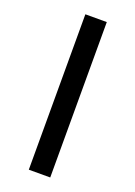

<svg xmlns="http://www.w3.org/2000/svg" viewBox="-135 -744 564 800"><g transform="rotate(20 147.5 -344.5)"><path d="M195 0H100V-689H195Z"/></g></svg>

Font: Fira GO
Style: Regular
Weight: 400
Designer: Carrois Corporate
Foundry: Carrois Corporate GbR
Version: Version 0.300